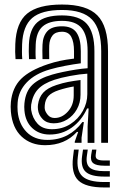

<svg xmlns="http://www.w3.org/2000/svg" viewBox="-20 -630 542 847"><path d="M426.5 0V-404Q426.5 -500.5 386.5 -543.2Q346.5 -586 253.5 -586Q163.2 -586 122 -550.6Q80.8 -515.2 77.5 -434.8Q77 -419.5 76.9 -402.8Q76.8 -386 78.2 -369.2H48.5Q47 -387 46.9 -401.4Q46.8 -415.8 47.5 -436Q51.2 -530.2 99.9 -570.1Q148.5 -610 253.5 -610Q362.5 -610 409.5 -562.2Q456.5 -514.5 456.5 -404V0ZM366.5 0.2V-72L371 -151.5H364.2Q340 -98 296.6 -67.1Q253.2 -36.2 197.8 -36.5Q152.5 -36.8 122.2 -65.1Q92 -93.5 87.8 -142.2Q86.2 -159 87.8 -174.5Q93 -227.5 123.1 -256Q153.2 -284.5 210.5 -301Q229 -306.5 256.8 -312.4Q284.5 -318.2 313.9 -322.9Q343.2 -327.5 366.5 -329V-404Q366.5 -472.8 340.5 -505.4Q314.5 -538 253.5 -538Q196.2 -538 168 -513.2Q139.8 -488.5 137.5 -433.5Q137 -419 136.8 -403Q136.5 -387 137.8 -369.2H108Q106.8 -388.5 106.9 -404.4Q107 -420.2 107.5 -434Q110.2 -501.2 144.6 -531.6Q179 -562 253.5 -562Q330.5 -562 363.5 -524.2Q396.5 -486.5 396.5 -404V0.2ZM178.8 10.5Q116.2 10.5 75.4 -27.5Q34.5 -65.5 28 -137Q26 -160 28 -180Q34.5 -243.5 73 -281.9Q111.5 -320.2 191.2 -346.8Q219 -356 243.9 -361.4Q268.8 -366.8 306.5 -371.5V-404.2Q306.5 -444.8 294.4 -467.4Q282.2 -490 253.5 -490Q224.8 -490 211.6 -473.4Q198.5 -456.8 197.2 -429.5Q197 -424.2 196.8 -406Q196.5 -387.8 197.2 -369.2H167.5Q166.5 -391.5 166.9 -406.9Q167.2 -422.2 167.5 -432.8Q169 -470.2 188.6 -492.1Q208.2 -514 253.5 -514Q298.2 -514 317.4 -486.4Q336.5 -458.8 336.5 -404.2V-350.8Q303.2 -346.5 267.4 -339.6Q231.5 -332.8 201 -324Q134.8 -305 98 -266.5Q61.2 -228 57.8 -177.2Q57.2 -169.8 57.1 -158.8Q57 -147.8 57.8 -139.8Q62.8 -83.2 97 -48Q131.2 -12.8 188.5 -12.8Q238 -12.8 276.9 -33.2Q315.8 -53.8 343.2 -91.5H350L339.8 -22.5V0H310L309.5 -4L324.8 -48H319.2Q266.5 10.5 178.8 10.5ZM209 -60Q255.2 -60 290.4 -82.6Q325.5 -105.2 345.4 -140.8Q365.2 -176.2 365.2 -214.8V-305Q332 -303 289.5 -295Q247 -287 220 -278Q171.2 -261.8 147.6 -236.2Q124 -210.8 117.5 -168.2Q116.8 -163.5 116.9 -155.9Q117 -148.2 117.5 -144.8Q123.2 -108.5 145.8 -84.2Q168.2 -60 209 -60ZM216.8 -86Q186.2 -86 168.2 -104.5Q150.2 -123 147.5 -147.2Q146.2 -158.8 147.5 -168Q151.8 -200.5 170.6 -221.2Q189.5 -242 229.2 -255Q256.5 -264 280.6 -268.6Q304.8 -273.2 335.2 -277V-212Q335.2 -176.5 319.1 -147.9Q303 -119.2 276.1 -102.6Q249.2 -86 216.8 -86ZM221.2 -109.5Q253.8 -109.5 279.5 -137.9Q305.2 -166.2 305.2 -209.2V-248.5Q289.8 -246 273 -241.9Q256.2 -237.8 238.5 -232Q208.2 -222 194 -206.8Q179.8 -191.5 177.5 -166.2Q176.8 -159.2 177 -155.8Q177.2 -152.2 177.5 -149.5Q179.2 -137.5 190.5 -123.5Q201.8 -109.5 221.2 -109.5ZM327.2 30 323.2 63Q316.2 121.8 343.2 147.4Q370.2 173 440.2 173H464.5V197H440.2Q357.5 197 325.5 165.9Q293.5 134.8 302.2 63L306.2 30ZM405.2 30 402.2 53Q400.5 66.5 409 72.2Q417.5 78 440.2 78H464.5V101H440.2Q404.8 101 391.2 89.9Q377.8 78.8 382.2 53L386.2 30ZM367.2 30 363.2 58Q358 94 375.9 109.5Q393.8 125 440.2 125H464.5V149H440.2Q380.8 149 358 127.9Q335.2 106.8 342.2 58L346.2 30Z"/></svg>

Font: Big Shoulders Inline Text Black
Style: Regular
Weight: 900
Designer: Patric King
Foundry: XO Type Co
Version: Version 1.000